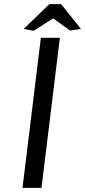

<svg xmlns="http://www.w3.org/2000/svg" viewBox="-20 -910 412 930"><path d="M89 0 178 -727H270L181 0ZM143 -761 95 -770 219 -890H276L372 -770L319 -762L238 -821Z"/></svg>

Font: Expletus Sans
Style: Italic
Weight: 400
Italic angle: -7°
Designer: Jasper de Waard
Foundry: Designtown
Version: Version 7.500